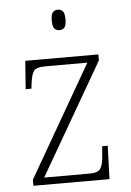

<svg xmlns="http://www.w3.org/2000/svg" viewBox="-53 -782 559 822"><g transform="rotate(-5 226.5 -371.0)"><path d="M57 0V-26L333 -505H152Q113 -505 102.5 -490Q92 -475 87 -434L85 -415H60L69 -536H383V-510L106 -31H300Q337 -31 348 -47Q359 -63 362 -104L365 -143H389L384 0ZM226 -654Q213 -654 205 -663Q197 -672 197 -698Q197 -724 205 -733Q213 -742 226 -742Q240 -742 248 -733Q256 -724 256 -698Q256 -672 248 -663Q240 -654 226 -654Z"/></g></svg>

Font: Noto Serif Tamil SemiCondensed ExtraLight
Style: Regular
Weight: 200
Width: 4
Designer: Indian Type Foundry, Tom Grace, and the Monotype Design Team
Foundry: Monotype Imaging Inc.
Version: Version 2.004; ttfautohint (v1.8.4.7-5d5b)